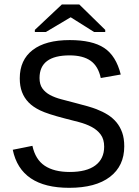

<svg xmlns="http://www.w3.org/2000/svg" viewBox="-20 -853 640 882"><path d="M550.8 -180.7Q550.8 -90.8 485.1 -40.5Q419.4 9.8 297.9 9.8Q74.7 9.8 38.6 -165L128.9 -183.1Q142.6 -120.1 185.5 -91.6Q228.5 -63 300.3 -63Q377.9 -63 418.2 -93.3Q458.5 -123.5 458.5 -179.2Q458.5 -213.4 442.6 -234.9Q426.8 -256.3 400.9 -270Q375 -283.7 342.5 -292.2Q310.1 -300.8 276.9 -309.1Q198.2 -329.6 164.8 -345.7Q131.3 -361.8 111.3 -382.6Q91.3 -403.3 81.1 -430.2Q70.8 -457 70.8 -493.2Q70.8 -577.6 130.1 -623.3Q189.5 -668.9 300.3 -668.9Q403.8 -668.9 458.5 -632.8Q513.2 -596.7 534.7 -510.7L442.9 -494.6Q431.2 -549.3 396 -574Q360.8 -598.6 299.8 -598.6Q161.6 -598.6 161.6 -494.6Q161.6 -465.3 174.6 -447Q187.5 -428.7 209.7 -416.7Q231.9 -404.8 261.5 -397Q291 -389.2 324.7 -380.4Q392.6 -363.3 422.4 -351.8Q452.1 -340.3 475.3 -325.7Q498.5 -311 515.1 -291Q531.7 -271 541.3 -244.1Q550.8 -217.3 550.8 -180.7ZM463.4 -715.8V-706.1H412.1L305.2 -773.4H304.2L190.9 -706.1H140.1V-715.8L264.2 -832.5H344.2Z"/></svg>

Font: Liberation Mono
Style: Regular
Weight: 400
Monospace: yes
Designer: Steve Matteson
Foundry: Ascender Corporation
Version: Version 2.1.5